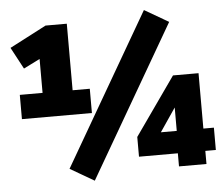

<svg xmlns="http://www.w3.org/2000/svg" viewBox="-53 -798 1041 891"><g transform="rotate(-5 467.0 -352.5)"><path d="M41 -282V-395H147V-553L71 -515L17 -616L188 -705H287V-395H367V-282ZM353 32 241 -33 649 -737 761 -672ZM748 0V-61H567V-153L757 -423H876V-165H925V-61H876V0ZM752 -165V-274L678 -165Z"/></g></svg>

Font: Nunito Sans Black
Style: Regular
Weight: 900
Designer: Vernon Adams
Foundry: Vernon Adams
Version: Version 3.006; ttfautohint (v1.8.3)